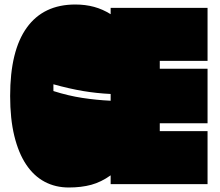

<svg xmlns="http://www.w3.org/2000/svg" viewBox="-20 -772 977 852"><path d="M25 -346Q25 -547 99 -649.5Q173 -752 314 -752Q359 -752 397.5 -741.5Q436 -731 471 -709V-737H901V-502H689V-467H901V-225H689V-190H901V45H471V6Q429 36 385 48Q341 60 285 60Q226 60 178 34.5Q130 9 96 -42Q62 -93 43.5 -169Q25 -245 25 -346ZM217 -368Q283 -347 345.5 -337.5Q408 -328 471 -325V-355Q409 -358 349 -368Q289 -378 217 -398Z"/></svg>

Font: ChangwonDangamAsac Bold
Style: Regular
Weight: 700
Designer: Choi Chi-young, Lee Youngbeen, Kim Jungjin, Yoon Jihee, Han Dohee
Foundry: YoonDesign Inc.
Version: Version 1.010;Build 20210623